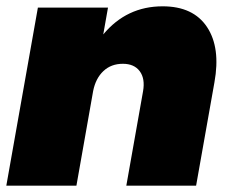

<svg xmlns="http://www.w3.org/2000/svg" viewBox="-20 -588 737 608"><path d="M380 0 433 -299Q440 -339 422.5 -362.5Q405 -386 369 -386Q332 -386 307.5 -363Q283 -340 275 -300L222 0H0L100 -564H322L307 -479Q381 -568 495 -568Q592 -568 635.5 -502.5Q679 -437 659 -327L601 0Z"/></svg>

Font: Poppins Black
Style: Italic
Weight: 900
Italic angle: -10°
Designer: Ninad Kale (Devanagari), Jonny Pinhorn (Latin)
Foundry: Indian Type Foundry
Version: Version 3.200;PS 1.000;hotconv 16.6.54;makeotf.lib2.5.65590